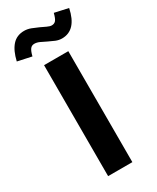

<svg xmlns="http://www.w3.org/2000/svg" viewBox="-286 -985 856 1049"><g transform="rotate(-30 142.0 -460.5)"><path d="M0 0ZM64 0V-700H217V0ZM33 -773Q11 -778 -11 -782.5Q-33 -787 -55 -792Q-41 -853 -12.5 -885Q16 -917 63 -917Q84 -917 105 -909Q126 -901 145.5 -892Q165 -883 181.5 -875Q198 -867 210 -867Q226 -867 235.5 -878Q245 -889 253 -921Q275 -916 296 -911.5Q317 -907 339 -902Q313 -777 223 -777Q203 -777 183.5 -785Q164 -793 145 -802.5Q126 -812 109 -820Q92 -828 76 -828Q59 -828 49.5 -815Q40 -802 33 -773Z"/></g></svg>

Font: Rosa Sans
Style: Bold
Weight: 700
Designer: Pentagram / MCKL
Foundry: Pentagram / MCKL
Version: Version 1.005;September 16, 2019;FontCreator 11.5.0.2425 64-